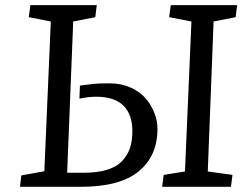

<svg xmlns="http://www.w3.org/2000/svg" viewBox="-20 -720 956 740"><path d="M175.8 -637.2 90.8 -653.8 97.2 -700.2H353L347.2 -653.8L262.2 -637.2L238.8 -54.2H303.2Q356 -54.2 393.3 -65.9Q430.7 -77.6 451.4 -100.1Q472.2 -122.6 481.2 -150.4Q490.2 -178.2 490.2 -214.8Q490.2 -278.8 455.6 -313Q420.9 -347.2 350.1 -347.2Q322.3 -347.2 286.1 -339.8L288.1 -390.1Q299.3 -391.6 317.1 -393.8Q335 -396 342 -396.7Q349.1 -397.5 364.7 -398.2Q380.4 -398.9 401.9 -398.9Q446.8 -398.9 483.4 -382.6Q520 -366.2 542 -340.1Q564 -314 575.4 -283.7Q586.9 -253.4 586.9 -223.1Q586.9 -119.1 514.6 -59.6Q442.4 0 291 0H57.1L62 -43.9L150.9 -60.1ZM717.8 -637.2 631.8 -653.8 638.2 -700.2H894L888.2 -653.8L803.2 -637.2L780.8 -59.1L876 -45.9L870.1 0H605L610.8 -45.9L692.9 -59.1Z"/></svg>

Font: Literata Book
Style: Italic
Weight: 400
Italic angle: -3°
Designer: Latin by Veronika Burian and Jose Scaglione. Greek by Irene Vlachou. Cyrillic by Vera Evstafieva
Foundry: TypeTogether
Version: Version 1.003;PS 001.003;hotconv 1.0.88;makeotf.lib2.5.64775